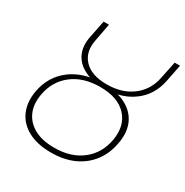

<svg xmlns="http://www.w3.org/2000/svg" viewBox="-170 -881 989 1025"><g transform="rotate(30 324.0 -369.0)"><path d="M282 4Q198 4 141 -26.5Q84 -57 60 -112Q36 -167 49 -239Q68 -340 146 -398Q197 -435 263 -448Q247 -453 234 -460Q184 -485 163.5 -530.5Q143 -576 156 -637L177 -742H210L190 -637Q173 -556 218.5 -508Q264 -460 358 -460Q452 -460 514.5 -507.5Q577 -555 593 -636L615 -742H648L627 -637Q608 -542 537 -489Q494 -456 437 -443Q461 -437 481 -426Q537 -397 560.5 -344Q584 -291 570 -219Q558 -151 519.5 -100.5Q481 -50 421 -23Q361 4 282 4ZM284 -27Q388 -27 454.5 -79.5Q521 -132 537 -222Q553 -316 499.5 -373.5Q446 -431 337 -431Q233 -431 166 -379Q99 -327 83 -239Q71 -175 92 -127.5Q113 -80 161.5 -53.5Q210 -27 284 -27Z"/></g></svg>

Font: Montserrat Thin ExtraLight
Style: Italic
Weight: 250
Italic angle: -11.3°
Version: Version 9.000